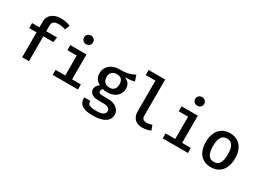

<svg xmlns="http://www.w3.org/2000/svg" viewBox="-37 -1688 3766 2791"><g transform="rotate(30 1846.0 -293.0)"><path d="M582.1 -740.5 548.2 -661Q496.4 -682.6 431.8 -682.6Q378.5 -682.6 352.8 -662.1Q327.2 -641.5 327.2 -598.5V-502.6H508.2L495.9 -417.9H327.2V0H212.8V-417.9H89.7V-502.6H212.8V-599.5Q212.8 -650.3 238.5 -689.5Q264.1 -728.7 311.3 -750.3Q358.5 -771.8 420.5 -771.8Q510.3 -771.8 582.1 -740.5Z M997.9 -702.1Q997.9 -670.3 976.9 -649.5Q955.9 -628.7 922.6 -628.7Q889.7 -628.7 868.7 -649.7Q847.7 -670.8 847.7 -702.1Q847.7 -732.8 868.7 -753.3Q889.7 -773.8 922.6 -773.8Q955.9 -773.8 976.9 -753.3Q997.9 -732.8 997.9 -702.1ZM730.8 -502.6H1002.6V-84.1H1149.7V0H725.6V-84.1H887.7V-417.9H730.8Z M1808.7 -514.9Q1778.5 -504.6 1740.8 -500.8Q1703.1 -496.9 1651.3 -496.9Q1700.5 -474.9 1724.9 -441.3Q1749.2 -407.7 1749.2 -359.5Q1749.2 -306.2 1723.3 -264.6Q1697.4 -223.1 1649.2 -199.7Q1601 -176.4 1535.9 -176.4Q1491.8 -176.4 1461.5 -185.1Q1450.8 -177.9 1444.1 -165.6Q1437.4 -153.3 1437.4 -140.5Q1437.4 -121.5 1452.3 -110.8Q1467.2 -100 1505.1 -100H1599.5Q1656.4 -100 1701.3 -80.3Q1746.2 -60.5 1771.5 -26.2Q1796.9 8.2 1796.9 50.8Q1796.9 104.6 1765.6 142.8Q1734.4 181 1673.6 201Q1612.8 221 1526.2 221Q1434.9 221 1382.1 202.3Q1329.2 183.6 1306.9 147.2Q1284.6 110.8 1284.6 53.8H1387.7Q1387.7 84.1 1399.2 102.1Q1410.8 120 1441 128.7Q1471.3 137.4 1527.2 137.4Q1609.2 137.4 1645.4 117.4Q1681.5 97.4 1681.5 58.5Q1681.5 25.6 1653.1 7.7Q1624.6 -10.3 1575.9 -10.3H1483.1Q1433.8 -10.3 1400.5 -24.4Q1367.2 -38.5 1351 -62.1Q1334.9 -85.6 1334.9 -114.4Q1334.9 -142.1 1350.5 -167.7Q1366.2 -193.3 1395.4 -212.3Q1346.7 -237.4 1324.4 -274.1Q1302.1 -310.8 1302.1 -363.6Q1302.1 -420 1330.8 -463.6Q1359.5 -507.2 1410.8 -531.3Q1462.1 -555.4 1528.2 -555.4Q1589.7 -555.4 1633.6 -562.1Q1677.4 -568.7 1708.5 -580Q1739.5 -591.3 1777.9 -610.3ZM1419 -364.6Q1419 -312.3 1447.7 -281.8Q1476.4 -251.3 1530.8 -251.3Q1581.5 -251.3 1608.5 -281Q1635.4 -310.8 1635.4 -365.6Q1635.4 -476.4 1529.2 -476.4Q1475.9 -476.4 1447.4 -446.2Q1419 -415.9 1419 -364.6Z M2175.4 -147.7Q2175.4 -111.8 2197.2 -95.4Q2219 -79 2257.4 -79Q2298.5 -79 2343.1 -96.9L2372.3 -16.9Q2311.8 13.8 2232.8 13.8Q2179 13.8 2140 -6.9Q2101 -27.7 2080.8 -66.4Q2060.5 -105.1 2060.5 -157.9V-674.4H1896.9V-759H2175.4Z M2844.1 -734.9Q2844.1 -703.6 2823.1 -682.8Q2802.1 -662.1 2768.7 -662.1Q2735.9 -662.1 2714.9 -682.8Q2693.8 -703.6 2693.8 -734.9Q2693.8 -765.6 2714.9 -786.2Q2735.9 -806.7 2768.7 -806.7Q2802.1 -806.7 2823.1 -786.2Q2844.1 -765.6 2844.1 -734.9ZM2576.9 -541.5H2848.7V-84.1H2995.9V0H2571.8V-84.1H2733.8V-457.4H2576.9Z M3629.2 -271.8Q3629.2 -185.6 3600.5 -121.3Q3571.8 -56.9 3516.9 -21.5Q3462.1 13.8 3384.6 13.8Q3306.7 13.8 3251.8 -20.5Q3196.9 -54.9 3168.5 -119Q3140 -183.1 3140 -270.8Q3140 -355.4 3168.7 -420Q3197.4 -484.6 3252.6 -520.3Q3307.7 -555.9 3385.1 -555.9Q3463.1 -555.9 3517.9 -521Q3572.8 -486.2 3601 -422.3Q3629.2 -358.5 3629.2 -271.8ZM3260.5 -270.8Q3260.5 -170.8 3291.3 -122.8Q3322.1 -74.9 3384.6 -74.9Q3447.2 -74.9 3477.9 -122.8Q3508.7 -170.8 3508.7 -271.8Q3508.7 -371.3 3477.9 -419Q3447.2 -466.7 3385.1 -466.7Q3322.6 -466.7 3291.5 -418.7Q3260.5 -370.8 3260.5 -270.8Z"/></g></svg>

Font: Fira Code Fixed Medium
Style: Regular
Weight: 500
Monospace: yes
Designer: Carrois Corporate, Edenspiekermann AG, Nikita Prokopov
Foundry: Carrois Corporate, Edenspiekermann AG, Nikita Prokopov
Version: Version 5.002